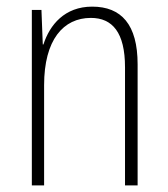

<svg xmlns="http://www.w3.org/2000/svg" viewBox="-20 -559 507 579"><path d="M258 -539C175 -539 130 -484 111 -425H109L105 -529H76V0H113V-302C113 -439 171 -505 254 -505C319 -505 357 -461 357 -356V0H395V-365C395 -485 346 -539 258 -539Z"/></svg>

Font: Noto Sans Gujarati Condensed ExtraLight
Style: Regular
Weight: 200
Width: 3
Designer: Jelle Bosma - Monotype Design Team, Universal Thirst
Foundry: Monotype Imaging Inc.
Version: Version 2.106